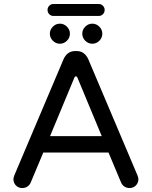

<svg xmlns="http://www.w3.org/2000/svg" viewBox="-20 -946 769 972"><path d="M220.7 -895.5Q220.7 -908.2 229.5 -917Q238.3 -925.8 251 -925.8H479.5Q492.2 -925.8 501 -917Q509.8 -908.2 509.8 -895.5Q509.8 -882.8 501 -874Q492.2 -865.2 479.5 -865.2H251Q238.3 -865.2 229.5 -874Q220.7 -882.8 220.7 -895.5ZM232.4 -775.4Q232.4 -795.9 247.6 -811Q262.7 -826.2 283.2 -826.2Q303.7 -826.2 318.8 -811Q334 -795.9 334 -775.4Q334 -754.9 318.8 -739.7Q303.7 -724.6 283.2 -724.6Q262.7 -724.6 247.6 -739.7Q232.4 -754.9 232.4 -775.4ZM396.5 -775.4Q396.5 -795.9 411.6 -811Q426.8 -826.2 447.3 -826.2Q467.8 -826.2 482.9 -811Q498 -795.9 498 -775.4Q498 -754.9 482.9 -739.7Q467.8 -724.6 447.3 -724.6Q426.8 -724.6 411.6 -739.7Q396.5 -754.9 396.5 -775.4ZM47.9 -39.1Q47.9 -45.9 52.7 -58.6L301.8 -646.5Q310.5 -666 325.2 -676.8Q339.8 -687.5 359.4 -687.5H369.1Q388.7 -687.5 403.3 -676.8Q418 -666 426.8 -646.5L675.8 -58.6Q680.7 -45.9 680.7 -39.1Q680.7 -20.5 668 -7.3Q655.3 5.9 635.7 5.9Q621.1 5.9 609.9 -1.5Q598.6 -8.8 592.8 -22.5L529.3 -173.8H199.2L135.7 -22.5Q129.9 -8.8 118.7 -1.5Q107.4 5.9 92.8 5.9Q73.2 5.9 60.5 -7.3Q47.9 -20.5 47.9 -39.1ZM364.3 -559.6Q359.4 -559.6 356.4 -552.7L233.4 -256.8H495.1L372.1 -552.7Q369.1 -559.6 364.3 -559.6Z"/></svg>

Font: jf-openhuninn-1.1
Style: Regular
Weight: 400
Designer: [Kosugi Maru]
      Designed by Motoya company      

      [Varela Round]
      Joe Prince(Latin component); Avraham Co
Foundry: justfont CO.,LTD.
Version: 1.1